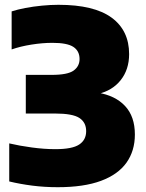

<svg xmlns="http://www.w3.org/2000/svg" viewBox="-20 -770 608 800"><path d="M220.5 10Q165.5 10 114.8 3.5Q64 -3 18.5 -14V-172.5Q61 -162.5 112.8 -155.5Q164.5 -148.5 211 -148.5Q281 -148.5 310 -167.8Q339 -187 339 -223.5Q339 -260 310.8 -278.5Q282.5 -297 209 -297H87.5V-458H195.5Q262 -458 286.8 -476Q311.5 -494 311.5 -524Q311.5 -557.5 285.8 -574.5Q260 -591.5 198.5 -591.5Q157 -591.5 111.2 -584.2Q65.5 -577 28.5 -564V-722.5Q53 -730.5 86 -736.8Q119 -743 155 -746.5Q191 -750 223.5 -750Q372 -750 445 -696.5Q518 -643 518 -544.5Q518 -480.5 483 -436.2Q448 -392 386.5 -378V-384Q460.5 -372 501.2 -328.2Q542 -284.5 542 -209.5Q542 -141.5 507 -92.2Q472 -43 400.8 -16.5Q329.5 10 220.5 10Z"/></svg>

Font: Encode Sans SC Black
Style: Regular
Weight: 900
Version: Version 3.002